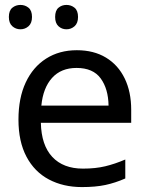

<svg xmlns="http://www.w3.org/2000/svg" viewBox="-20 -750 604 780"><path d="M292 -546Q361 -546 410.5 -516Q460 -486 486.5 -431.5Q513 -377 513 -304V-251H146Q148 -160 192.5 -112.5Q237 -65 317 -65Q368 -65 407.5 -74.5Q447 -84 489 -102V-25Q448 -7 408 1.5Q368 10 313 10Q237 10 178.5 -21Q120 -52 87.5 -113.5Q55 -175 55 -264Q55 -352 84.5 -415Q114 -478 167.5 -512Q221 -546 292 -546ZM291 -474Q228 -474 191.5 -433.5Q155 -393 148 -321H421Q420 -389 389 -431.5Q358 -474 291 -474ZM63 -631Q44 -631 30 -643.5Q16 -656 16 -681Q16 -707 30 -718.5Q44 -730 63 -730Q82 -730 96 -718.5Q110 -707 110 -681Q110 -656 96 -643.5Q82 -631 63 -631ZM250 -631Q231 -631 217.5 -643.5Q204 -656 204 -681Q204 -707 217.5 -718.5Q231 -730 250 -730Q269 -730 283 -718.5Q297 -707 297 -681Q297 -656 283 -643.5Q269 -631 250 -631Z"/></svg>

Font: Noto Sans Coptic
Style: Regular
Weight: 400
Designer: Monotype Design Team, Denis Moyogo Jacquerye
Foundry: Monotype Imaging Inc.
Version: Version 2.002; ttfautohint (v1.8.4.7-5d5b)